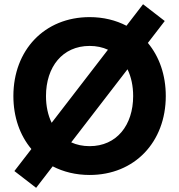

<svg xmlns="http://www.w3.org/2000/svg" viewBox="-20 -817 850 911"><path d="M43.5 -361.3C43.5 -261.2 74.7 -174.3 128.9 -109.9L48.3 -5.4L151.4 74.2L230 -27.8C280.8 -1.5 339.8 13.2 405.3 13.2C619.1 13.2 766.6 -143.6 766.6 -361.3C766.6 -461.4 735.8 -548.3 681.6 -613.3L761.7 -717.3L658.7 -796.9L580.1 -694.8C529.3 -721.2 470.2 -735.8 405.3 -735.8C190.9 -735.8 43.5 -579.1 43.5 -361.3ZM198.2 -361.3C198.2 -499.5 276.4 -599.1 405.3 -599.1C437.5 -599.1 466.8 -592.8 492.2 -581.1L225.1 -234.4C207.5 -270.5 198.2 -313.5 198.2 -361.3ZM611.8 -361.3C611.8 -223.1 533.7 -123.5 405.3 -123.5C372.6 -123.5 343.3 -129.9 317.9 -141.6L585 -488.3C602.5 -452.1 611.8 -409.2 611.8 -361.3Z"/></svg>

Font: Giphurs ExtraBold
Style: Regular
Weight: 800
Version: Version 1.000